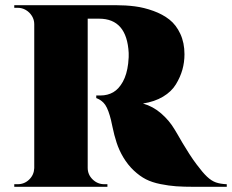

<svg xmlns="http://www.w3.org/2000/svg" viewBox="-20 -720 894 740"><path d="M35 -700H426Q465 -700 500 -695.5Q535 -691 571 -678Q607 -665 633 -644.5Q659 -624 675 -589.5Q691 -555 691 -511Q691 -480 683 -451.5Q675 -423 658 -395Q641 -367 608.5 -347.5Q576 -328 531 -321Q570 -310 601.5 -282.5Q633 -255 653 -221Q654 -220 663.5 -203.5Q673 -187 683.5 -169Q694 -151 709.5 -127Q725 -103 738 -86Q761 -55 778 -39Q795 -23 812 -17Q829 -11 854 -10V0H729Q688 0 659.5 -2Q631 -4 598.5 -10.5Q566 -17 542.5 -29Q519 -41 496 -62.5Q473 -84 455 -114Q439 -141 429.5 -170Q420 -199 413.5 -231Q407 -263 403 -275Q398 -292 392 -304.5Q386 -317 379 -324Q372 -331 365.5 -335Q359 -339 351 -342V-352H367Q395 -352 416.5 -364.5Q438 -377 453.5 -405Q469 -433 474 -475Q477 -504 476 -516Q469 -648 362 -648H318V-73Q318 -47 337 -28.5Q356 -10 382 -10H394V0H35V-10H48Q74 -10 92.5 -28Q111 -46 112 -72V-627Q112 -644 103 -658.5Q94 -673 79.5 -681.5Q65 -690 48 -690H35Z"/></svg>

Font: Cinzel Decorative Black
Style: Regular
Weight: 900
Designer: Natanael Gama
Version: Version 1.001;PS 001.001;hotconv 1.0.56;makeotf.lib2.0.21325